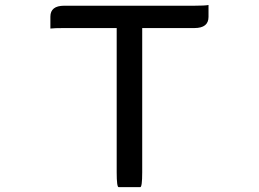

<svg xmlns="http://www.w3.org/2000/svg" viewBox="-20 -731 1040 772"><path d="M551.8 -618.2V-38.1Q551.8 21.5 543.9 21.5H457Q449.2 21.5 449.2 -38.1V-618.2H238.3Q198.2 -618.2 182.6 -616.2Q182.6 -618.2 182.6 -664.1Q182.6 -708 238.3 -708H761.7Q802.7 -708 818.4 -710.9Q818.4 -708 818.4 -663.1Q818.4 -618.2 761.7 -618.2H551.8Z"/></svg>

Font: YuPearl-Regular
Style: Regular
Weight: 400
Designer: Max Yao
Foundry: Max-Everyday
Version: Version 1.011; ttfautohint (v1.8.3)